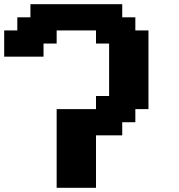

<svg xmlns="http://www.w3.org/2000/svg" viewBox="-20 -895 852 915"><path d="M250 0H437.5V-250H562.5V-312.5H625V-375H687.5V-750H625V-812.5H562.5V-875H125V-812.5H62.5V-750H0V-625H187.5V-687.5H250V-750H437.5V-687.5H500V-437.5H437.5V-375H250Z"/></svg>

Font: Faithful 32x
Style: Semibold
Weight: 400
Foundry: Faithful Resource Pack
Version: Version 1.0; January 27, 2023